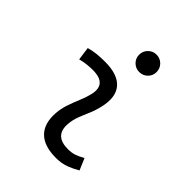

<svg xmlns="http://www.w3.org/2000/svg" viewBox="-209 -869 1003 1003"><g transform="rotate(45 293.0 -367.5)"><path d="M479.5 -95.7 506.8 -31.2Q478 -14.2 446 -2.2Q414.1 9.8 372.6 9.8Q286.1 9.8 244.1 -31.7Q202.1 -73.2 207 -153.3Q209.5 -189.9 221.2 -224.6Q232.9 -259.3 246.8 -292Q260.7 -324.7 268.1 -355Q292.5 -451.7 184.6 -451.7Q138.2 -451.7 95.2 -440.4L85 -513.7Q113.8 -522 142.6 -524.7Q171.4 -527.3 200.2 -527.3Q294.9 -527.3 334.2 -481Q373.5 -434.6 351.6 -345.2Q343.3 -310.5 330.1 -280.5Q316.9 -250.5 305.7 -221.2Q294.4 -191.9 292 -157.7Q286.1 -66.9 385.3 -66.9Q411.6 -66.9 431.9 -73.5Q452.1 -80.1 479.5 -95.7ZM363.8 -615.2Q336.9 -615.2 318.1 -633.8Q299.3 -652.3 299.3 -679.2Q299.3 -706.1 318.1 -724.9Q336.9 -743.7 363.8 -743.7Q390.6 -743.7 409.4 -724.9Q428.2 -706.1 428.2 -679.2Q428.2 -652.3 409.4 -633.8Q390.6 -615.2 363.8 -615.2Z"/></g></svg>

Font: Cascadia Code NF SemiLight
Style: Italic
Weight: 350
Italic angle: -10°
Monospace: yes
Designer: Aaron Bell
Foundry: Saja Typeworks
Version: Version 2404.023; ttfautohint (v1.8.4)